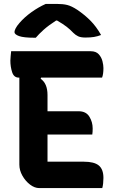

<svg xmlns="http://www.w3.org/2000/svg" viewBox="-20 -962 590 982"><path d="M181 0Q157 0 133.5 -18Q110 -36 94.5 -63.5Q79 -91 79 -120V-565H76Q51 -565 42 -593Q33 -621 33 -652Q33 -663 34.5 -675Q36 -687 37 -700H444Q471 -700 485 -684.5Q499 -669 504 -649Q509 -629 509 -614Q509 -582 502 -565H190L188 -559Q223 -535 223 -476V-393H382Q420 -393 437 -365.5Q454 -338 454 -305Q454 -295 453.5 -288Q453 -281 452 -274H223V-135H409Q462 -135 485.5 -115.5Q509 -96 509 -52Q509 -38 507.5 -24Q506 -10 503 0ZM214 -942H270Q302 -942 324 -936.5Q346 -931 375 -912Q412 -887 442 -857Q472 -827 497 -783Q479 -776 461 -773Q443 -770 417 -770Q393 -770 379.5 -776.5Q366 -783 355 -794Q339 -811 321 -825Q303 -839 272 -857H267Q228 -832 203 -809.5Q178 -787 163 -769H157Q101 -769 77.5 -777.5Q54 -786 54 -798Q54 -805 60 -817Q66 -829 80 -845Q105 -874 140.5 -899.5Q176 -925 214 -942Z"/></svg>

Font: Recursive Sn Csl St
Style: Bold
Weight: 700
Version: Version 1.079;hotconv 1.0.112;makeotfexe 2.5.65598; ttfautoh